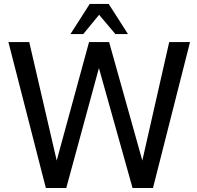

<svg xmlns="http://www.w3.org/2000/svg" viewBox="-20 -939 984 959"><path d="M428.2 -919.4H522.9L619.1 -769H556.2L475.1 -865.2L396 -769H332ZM744.1 0H642.1L474.1 -599.1L311 0H209L22 -729H126L263.2 -137.2L424.8 -729H524.9L690.9 -137.2L825.2 -729H929.2Z"/></svg>

Font: SolaimanLipiNormal
Style: Normal
Weight: 400
Designer: Solaiman Karim
Version: Version 1.6.1 ; ttfautohint (v1.5.65-e2d9)